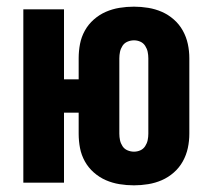

<svg xmlns="http://www.w3.org/2000/svg" viewBox="-20 -548 640 576"><path d="M382 8Q360 8 338.5 4.5Q317 1 297.5 -7.5Q278 -16 261.5 -30.5Q245 -45 234.5 -64Q224 -83 220 -104Q216 -125 216 -147V-210H172V0H50V-520H172V-310H216V-373Q216 -395 220 -416Q224 -437 234.5 -456Q245 -475 261.5 -489.5Q278 -504 297.5 -512.5Q317 -521 338.5 -524.5Q360 -528 382 -528Q403 -528 424.5 -524.5Q446 -521 465.5 -512.5Q485 -504 501.5 -489.5Q518 -475 528.5 -456Q539 -437 543.5 -416Q548 -395 548 -373V-147Q548 -125 543.5 -104Q539 -83 528.5 -64Q518 -45 501.5 -30.5Q485 -16 465.5 -7.5Q446 1 424.5 4.5Q403 8 382 8ZM382 -93Q392 -93 401 -97Q410 -101 415.5 -109.5Q421 -118 423 -127.5Q425 -137 425 -147V-373Q425 -383 423 -392.5Q421 -402 415.5 -410.5Q410 -419 401 -423Q392 -427 382 -427Q372 -427 362.5 -423Q353 -419 347.5 -410.5Q342 -402 340 -392.5Q338 -383 338 -373V-147Q338 -137 340 -127.5Q342 -118 347.5 -109.5Q353 -101 362.5 -97Q372 -93 382 -93Z"/></svg>

Font: Iosevka Heavy Extended
Style: Regular
Weight: 900
Width: 7
Monospace: yes
Designer: Belleve Invis
Foundry: Belleve Invis
Version: Version 32.5.0; ttfautohint (v1.8.4)